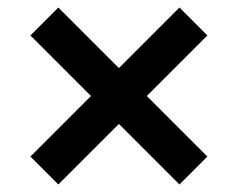

<svg xmlns="http://www.w3.org/2000/svg" viewBox="-20 -580 607 510"><path d="M135 -90 60.8 -164.2 221.7 -325 60.8 -485.8 135 -560 295.8 -399.2 456.7 -560 530.8 -485.8 370 -325 530.8 -164.2 456.7 -90 295.8 -250.8Z"/></svg>

Font: Familjen Grotesk GF
Style: Bold Italic
Weight: 700
Designer: Anders Wikstroem, Jonas Baeckman, Matilda Gysing, Kristian Moeller
Foundry: Familjen STHML AB
Version: Version 2.000; Beta; Release 4; Build 6